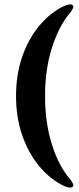

<svg xmlns="http://www.w3.org/2000/svg" viewBox="-20 -745 364 880"><path d="M53.5 -305Q53.5 -405.5 83 -488.5Q112.5 -571.5 163 -630.5Q213.5 -689.5 276 -718.5Q309.5 -732 315.5 -717Q319 -708.5 300.5 -685.5Q250.5 -626.5 218.5 -527.2Q186.5 -428 186.5 -305Q186.5 -182.5 217.8 -83.2Q249 16 300.5 75.5Q319 98.5 315.5 107Q309.5 122 276 108.5Q213.5 79.5 163 20.5Q112.5 -38.5 83 -121.5Q53.5 -204.5 53.5 -305Z"/></svg>

Font: Fraunces 144pt Soft
Style: Bold
Weight: 700
Version: Version 1.000;[0bf87f6ff]